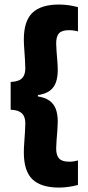

<svg xmlns="http://www.w3.org/2000/svg" viewBox="-20 -698 388 846"><path d="M323.5 -666.5V-559.5Q315.5 -562 305 -563.5Q294.5 -565 283 -565Q253 -565 240.2 -551.5Q227.5 -538 227.5 -507Q227.5 -494.5 229.2 -472Q231 -449.5 232.8 -426.8Q234.5 -404 234.5 -389Q234.5 -358.5 226.5 -335.5Q218.5 -312.5 199.5 -298.2Q180.5 -284 147 -279V-270L141 -274Q177 -269.5 197.5 -254.8Q218 -240 226.2 -216.8Q234.5 -193.5 234.5 -162Q234.5 -147.5 232.8 -124.5Q231 -101.5 229.2 -79.2Q227.5 -57 227.5 -43.5Q227.5 -13 240.8 0.8Q254 14.5 284.5 14.5Q296 14.5 306 12.8Q316 11 323.5 9V117Q305 122 283.5 125.2Q262 128.5 240 128.5Q161 128.5 123 92.2Q85 56 85 -27Q85 -43.5 86.8 -67.8Q88.5 -92 90 -116Q91.5 -140 91.5 -154Q91.5 -173.5 85.2 -186.5Q79 -199.5 65 -206.5Q51 -213.5 27 -214.5V-337Q51 -338 65 -344.8Q79 -351.5 85.2 -364.8Q91.5 -378 91.5 -397.5Q91.5 -412 90 -435.5Q88.5 -459 86.8 -483.5Q85 -508 85 -523.5Q85 -605.5 123 -641.8Q161 -678 240 -678Q262 -678 283.8 -674.8Q305.5 -671.5 323.5 -666.5Z"/></svg>

Font: Anek Odia Medium
Style: Bold
Weight: 700
Version: Version 1.003